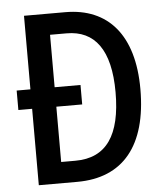

<svg xmlns="http://www.w3.org/2000/svg" viewBox="-52 -760 695 806"><g transform="rotate(-5 296.0 -357.0)"><path d="M253 -714H79V-404H21V-322H79V0H241C434 0 539 -126 539 -365C539 -593 433 -714 253 -714ZM251 -625C369 -625 434 -540 434 -361C434 -180 372 -89 241 -89H181V-322H290V-404H181V-625Z"/></g></svg>

Font: Noto Sans Gujarati UI Condensed Medium
Style: Regular
Weight: 500
Width: 3
Designer: Jelle Bosma - Monotype Design Team, Universal Thirst
Foundry: Monotype Imaging Inc.
Version: Version 2.106